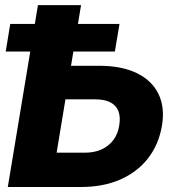

<svg xmlns="http://www.w3.org/2000/svg" viewBox="-20 -748 707 768"><path d="M199.7 -484.9H376.5Q466.3 -484.9 526.6 -455.8Q586.9 -426.8 613.5 -373Q640.1 -319.3 627.9 -245.6Q615.2 -170.4 572.5 -115.2Q529.8 -60.1 461.4 -30Q393.1 0 303.2 0H11.2L131.8 -727.5H304.2L206.5 -137.2H319.3Q356.9 -137.2 385.7 -150.1Q414.6 -163.1 433.1 -187.5Q451.7 -211.9 457 -246.6Q462.4 -279.8 453.9 -302.7Q445.3 -325.7 422.4 -338.1Q399.4 -350.6 361.3 -350.6H177.7ZM2.9 -542 21 -652.3H458L439.5 -542Z"/></svg>

Font: Inter ExtraBold
Style: Italic
Weight: 800
Italic angle: -9.3988°
Designer: Rasmus Andersson
Foundry: rsms
Version: Version 4.001;git-66647c0bb